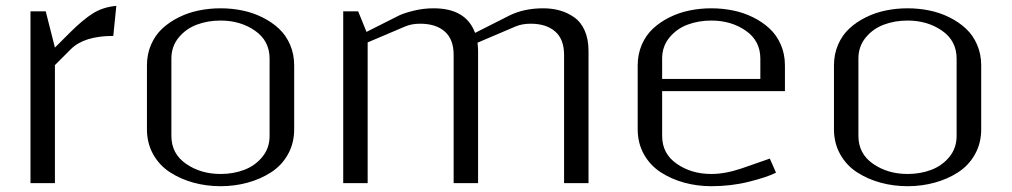

<svg xmlns="http://www.w3.org/2000/svg" viewBox="-20 -622 3435 652"><path d="M364.7 -500Q265.6 -500 220.7 -455.1L166.5 -400.9V0H83.5V-583.5H135.3L166.5 -460.4L214.4 -508.3Q261.2 -555.2 295.7 -576.7Q330.1 -598.1 375 -602.1Z M562 -160.6Q562 -100.1 611.8 -65.7Q661.6 -31.2 729 -31.2Q772.5 -31.2 809.3 -45.2Q846.2 -59.1 870.8 -89.1Q895.5 -119.1 895.5 -160.6V-422.9Q895.5 -483.4 845.9 -517.8Q796.4 -552.2 729 -552.2Q685.5 -552.2 648.4 -538.3Q611.3 -524.4 586.7 -494.4Q562 -464.4 562 -422.9ZM479 -183.1V-399.9Q479 -438 492.9 -470.2Q506.8 -502.4 531 -524.9Q555.2 -547.4 587.2 -563.2Q619.1 -579.1 655 -586.4Q690.9 -593.8 729 -593.8Q767.1 -593.8 803 -586.4Q838.9 -579.1 870.8 -563.2Q902.8 -547.4 927 -524.9Q951.2 -502.4 965.1 -470.2Q979 -438 979 -399.9V-183.1Q979 -135.7 957.8 -97.9Q936.5 -60.1 900.6 -36.9Q864.7 -13.7 820.8 -1.7Q776.9 10.3 729 10.3Q681.2 10.3 637.2 -1.7Q593.3 -13.7 557.4 -36.9Q521.5 -60.1 500.2 -97.9Q479 -135.7 479 -183.1Z M1520.5 -435.5Q1520.5 -488.8 1490.2 -515.1Q1460 -541.5 1406.7 -541.5Q1377.9 -541.5 1356 -532.2L1228.5 -478V0H1145.5V-583.5H1196.3L1224.6 -513.7L1335.9 -569.8Q1355 -578.6 1387 -586.2Q1418.9 -593.8 1452.6 -593.8Q1562.5 -593.8 1593.3 -510.3L1710.9 -569.8Q1760.3 -593.8 1824.7 -593.8Q1855 -593.8 1881.1 -586.4Q1907.2 -579.1 1929.9 -563.2Q1952.6 -547.4 1965.6 -518.1Q1978.5 -488.8 1978.5 -448.7V0H1895.5V-435.5Q1895.5 -488.8 1865.2 -515.1Q1835 -541.5 1781.7 -541.5Q1752.9 -541.5 1731 -532.2L1601.6 -477.1Q1603.5 -458.5 1603.5 -448.7V0H1520.5Z M2145.5 -183.1V-399.9Q2145.5 -438 2159.4 -470.2Q2173.3 -502.4 2197.5 -524.9Q2221.7 -547.4 2253.7 -563.2Q2285.6 -579.1 2321.5 -586.4Q2357.4 -593.8 2395.5 -593.8Q2433.6 -593.8 2469.5 -586.4Q2505.4 -579.1 2537.4 -563.2Q2569.3 -547.4 2593.5 -524.9Q2617.7 -502.4 2631.6 -470.2Q2645.5 -438 2645.5 -399.9V-312.5H2228.5V-160.6Q2228.5 -100.1 2278.3 -65.7Q2328.1 -31.2 2395.5 -31.2Q2442.4 -31.2 2497.6 -49.8L2594.2 -83.5L2615.2 -35.6Q2584 -20 2523.4 -4.9Q2462.9 10.3 2395.5 10.3Q2347.7 10.3 2303.7 -1.7Q2259.8 -13.7 2223.9 -36.9Q2188 -60.1 2166.7 -97.9Q2145.5 -135.7 2145.5 -183.1ZM2562 -422.9Q2562 -483.4 2512.5 -517.8Q2462.9 -552.2 2395.5 -552.2Q2352.1 -552.2 2314.9 -538.3Q2277.8 -524.4 2253.2 -494.4Q2228.5 -464.4 2228.5 -422.9V-354H2562Z M2895 -160.6Q2895 -100.1 2944.8 -65.7Q2994.6 -31.2 3062 -31.2Q3105.5 -31.2 3142.3 -45.2Q3179.2 -59.1 3203.9 -89.1Q3228.5 -119.1 3228.5 -160.6V-422.9Q3228.5 -483.4 3179 -517.8Q3129.4 -552.2 3062 -552.2Q3018.6 -552.2 2981.4 -538.3Q2944.3 -524.4 2919.7 -494.4Q2895 -464.4 2895 -422.9ZM2812 -183.1V-399.9Q2812 -438 2825.9 -470.2Q2839.8 -502.4 2864 -524.9Q2888.2 -547.4 2920.2 -563.2Q2952.1 -579.1 2988 -586.4Q3023.9 -593.8 3062 -593.8Q3100.1 -593.8 3136 -586.4Q3171.9 -579.1 3203.9 -563.2Q3235.8 -547.4 3260 -524.9Q3284.2 -502.4 3298.1 -470.2Q3312 -438 3312 -399.9V-183.1Q3312 -135.7 3290.8 -97.9Q3269.5 -60.1 3233.6 -36.9Q3197.8 -13.7 3153.8 -1.7Q3109.9 10.3 3062 10.3Q3014.2 10.3 2970.2 -1.7Q2926.3 -13.7 2890.4 -36.9Q2854.5 -60.1 2833.3 -97.9Q2812 -135.7 2812 -183.1Z"/></svg>

Font: Resagnicto
Style: Regular
Weight: 500
Version: Version 0.9991